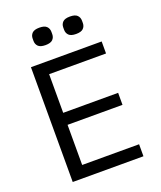

<svg xmlns="http://www.w3.org/2000/svg" viewBox="-160 -995 921 1097"><g transform="rotate(-20 300.0 -447.0)"><path d="M212 -788Q181 -788 168 -801Q155 -814 155 -834V-848Q155 -868 168 -881Q181 -894 212 -894Q243 -894 256 -881Q269 -868 269 -848V-834Q269 -814 256 -801Q243 -788 212 -788ZM398 -788Q367 -788 354 -801Q341 -814 341 -834V-848Q341 -868 354 -881Q367 -894 398 -894Q429 -894 442 -881Q455 -868 455 -848V-834Q455 -814 442 -801Q429 -788 398 -788ZM90 0V-698H520V-625H174V-390H508V-317H174V-73H520V0Z"/></g></svg>

Font: PlemolJP35 Console
Style: Regular
Weight: 400
Version: v2.0.3; ttfautohint (v1.8.4.7-5d5b-dirty) -l 6 -r 45 -G 200 